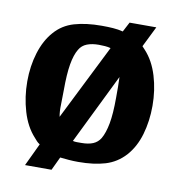

<svg xmlns="http://www.w3.org/2000/svg" viewBox="-75 -650 724 778"><g transform="rotate(10 287.5 -261.0)"><path d="M546 -266Q546 -330 528.5 -388Q511 -446 476 -484L464 -497L506 -582H396L375 -542Q355 -547 334 -548.5Q313 -550 287 -550Q223 -550 175 -536Q127 -522 95 -485Q63 -449 46 -394Q29 -339 29 -276Q29 -212 46.5 -153Q64 -94 99 -56Q105 -49 110 -43.5Q115 -38 123 -33L79 60H188L214 5Q231 7 250 8.5Q269 10 289 10Q353 10 399.5 -4Q446 -18 480 -55Q514 -93 530 -148Q546 -203 546 -266ZM181 -267Q181 -333 188 -373.5Q195 -414 209 -437Q220 -456 240.5 -464Q261 -472 289 -472Q302 -472 314.5 -471Q327 -470 338 -467L183 -157Q179 -178 180 -206Q181 -234 181 -267ZM395 -272Q395 -207 387.5 -166.5Q380 -126 366 -102Q355 -84 336 -76Q317 -68 288 -68Q277 -68 269 -68Q261 -68 253 -70L394 -358Q395 -339 395 -318Q395 -297 395 -272Z"/></g></svg>

Font: GradeGX
Style: Regular
Weight: 100
Width: 1
Designer: Adam Twardoch
Foundry: Adam Twardoch
Version: Version 2.002; DEVELOPMENT